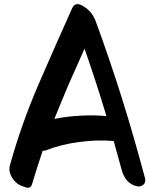

<svg xmlns="http://www.w3.org/2000/svg" viewBox="-20 -848 734 926"><path d="M242.2 -274.4Q276.4 -359.4 312.5 -444.3Q349.6 -529.3 387.7 -613.3Q416 -532.2 442.4 -451.2Q468.8 -370.1 493.2 -288.1Q429.7 -293.9 367.2 -290Q303.7 -287.1 242.2 -274.4ZM678.7 8.8Q627.9 -182.6 568.4 -373Q508.8 -562.5 440.4 -749Q438.5 -752 437.5 -755.9Q435.5 -758.8 433.6 -762.7Q417 -797.9 379.9 -819.3Q365.2 -828.1 354.5 -828.1Q336.9 -828.1 328.1 -808.6Q244.1 -622.1 163.1 -434.6Q82 -246.1 27.3 -48.8Q25.4 -41 25.4 -32.2Q25.4 -16.6 33.2 -1Q43.9 22.5 63.5 37.1Q74.2 45.9 101.6 54.7Q108.4 57.6 114.3 57.6Q129.9 57.6 134.8 39.1Q146.5 -1 159.2 -40Q171.9 -80.1 185.5 -120.1Q188.5 -120.1 191.4 -121.1Q195.3 -121.1 198.2 -122.1Q277.3 -152.3 361.3 -163.1Q444.3 -174.8 528.3 -168Q538.1 -132.8 547.9 -97.7Q557.6 -61.5 567.4 -26.4Q574.2 -1 590.8 20.5Q608.4 41 633.8 48.8Q654.3 55.7 669.9 43.9Q680.7 36.1 680.7 21.5Q680.7 15.6 678.7 8.8Z"/></svg>

Font: TroubleSide
Style: Comic
Weight: 400
Designer: Koroletov
Version: 1_5